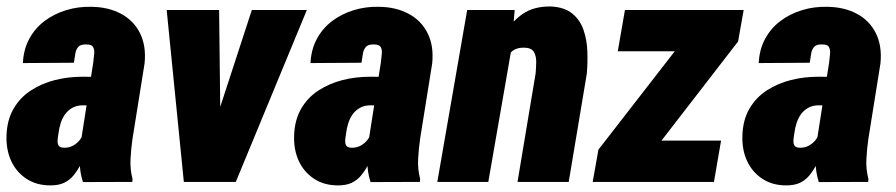

<svg xmlns="http://www.w3.org/2000/svg" viewBox="-21 -559 2754 590"><path d="M229 -132.8 265.6 -367.2Q266.6 -379.9 268.3 -392.3Q270 -404.8 265.4 -413.8Q260.7 -422.9 243.2 -422.4Q226.1 -422.9 219 -414.3Q211.9 -405.8 210.2 -392.6Q208.5 -379.4 206.1 -366.2L49.3 -365.2Q51.3 -407.2 69.1 -439.9Q86.9 -472.7 116.2 -494.6Q145.5 -516.6 182.4 -527.8Q219.2 -539.1 259.3 -538.1Q311.5 -537.6 350.6 -516.8Q389.6 -496.1 409.2 -457Q428.7 -418 423.3 -364.3L386.2 -132.8Q381.8 -102.5 380.1 -70.8Q378.4 -39.1 386.2 -9.3L385.7 0L233.9 0.5Q223.6 -31.2 223.9 -65.4Q224.1 -99.6 229 -132.8ZM279.8 -322.8 265.1 -234.9 231.9 -235.4Q213.9 -234.9 200.7 -227.3Q187.5 -219.7 179 -207.8Q170.4 -195.8 165.5 -180.7Q160.6 -165.5 158.7 -148.9Q156.7 -138.2 156 -128.2Q155.3 -118.2 159.2 -111.6Q163.1 -105 177.2 -105Q191.9 -105 204.1 -111.8Q216.3 -118.7 224.6 -129.4Q232.9 -140.1 234.9 -153.8L244.1 -87.4Q234.9 -68.8 225.6 -51.3Q216.3 -33.7 204.6 -19.5Q192.9 -5.4 176 2.7Q159.2 10.7 133.8 10.7Q90.3 10.7 59.3 -10.3Q28.3 -31.2 12.9 -65.4Q-2.4 -99.6 -1 -142.1Q0.5 -190.4 20.8 -225.1Q41 -259.8 74.2 -281.2Q107.4 -302.7 147.9 -313Q188.5 -323.2 232.4 -323.2Z M619.1 -118.2 752.9 -528.3H921.9L703.6 0H605ZM652.3 -528.3 657.2 -104 638.7 0H543.9L491.2 -528.3Z M1112.8 -132.8 1149.4 -367.2Q1150.4 -379.9 1152.1 -392.3Q1153.8 -404.8 1149.2 -413.8Q1144.5 -422.9 1127 -422.4Q1109.9 -422.9 1102.8 -414.3Q1095.7 -405.8 1094 -392.6Q1092.3 -379.4 1089.8 -366.2L933.1 -365.2Q935.1 -407.2 952.9 -439.9Q970.7 -472.7 1000 -494.6Q1029.3 -516.6 1066.2 -527.8Q1103 -539.1 1143.1 -538.1Q1195.3 -537.6 1234.4 -516.8Q1273.4 -496.1 1293 -457Q1312.5 -418 1307.1 -364.3L1270 -132.8Q1265.6 -102.5 1263.9 -70.8Q1262.2 -39.1 1270 -9.3L1269.5 0L1117.7 0.5Q1107.4 -31.2 1107.7 -65.4Q1107.9 -99.6 1112.8 -132.8ZM1163.6 -322.8 1148.9 -234.9 1115.7 -235.4Q1097.7 -234.9 1084.5 -227.3Q1071.3 -219.7 1062.7 -207.8Q1054.2 -195.8 1049.3 -180.7Q1044.4 -165.5 1042.5 -148.9Q1040.5 -138.2 1039.8 -128.2Q1039.1 -118.2 1043 -111.6Q1046.9 -105 1061 -105Q1075.7 -105 1087.9 -111.8Q1100.1 -118.7 1108.4 -129.4Q1116.7 -140.1 1118.7 -153.8L1127.9 -87.4Q1118.7 -68.8 1109.4 -51.3Q1100.1 -33.7 1088.4 -19.5Q1076.7 -5.4 1059.8 2.7Q1043 10.7 1017.6 10.7Q974.1 10.7 943.1 -10.3Q912.1 -31.2 896.7 -65.4Q881.3 -99.6 882.8 -142.1Q884.3 -190.4 904.5 -225.1Q924.8 -259.8 958 -281.2Q991.2 -302.7 1031.7 -313Q1072.3 -323.2 1116.2 -323.2Z M1550.3 -406.7 1479.5 0H1322.8L1414.6 -528.3H1560.5ZM1512.2 -280.3 1484.4 -278.8Q1487.3 -320.3 1497.6 -366.5Q1507.8 -412.6 1528.8 -452.1Q1549.8 -491.7 1584.7 -515.9Q1619.6 -540 1671.9 -539.1Q1713.4 -537.1 1737.5 -517.3Q1761.7 -497.6 1772.2 -466.8Q1782.7 -436 1783.9 -400.6Q1785.2 -365.2 1782.2 -332.5L1726.6 0H1569.3L1625 -334Q1626.5 -350.6 1626.7 -368.7Q1627 -386.7 1619.6 -399.4Q1612.3 -412.1 1589.8 -412.6Q1564.9 -413.1 1550.3 -399.4Q1535.6 -385.7 1528.3 -364.5Q1521 -343.3 1517.8 -320.6Q1514.6 -297.9 1512.2 -280.3Z M2194.8 -127 2172.9 0H1836.9L1858.9 -127ZM2247.1 -431.6 1913.6 0H1800.3L1817.9 -99.1L2150.9 -528.3H2264.2ZM2213.4 -528.3 2191.4 -401.4H1877.4L1899.4 -528.3Z M2490.2 -132.8 2526.9 -367.2Q2527.8 -379.9 2529.5 -392.3Q2531.2 -404.8 2526.6 -413.8Q2522 -422.9 2504.4 -422.4Q2487.3 -422.9 2480.2 -414.3Q2473.1 -405.8 2471.4 -392.6Q2469.7 -379.4 2467.3 -366.2L2310.5 -365.2Q2312.5 -407.2 2330.3 -439.9Q2348.1 -472.7 2377.4 -494.6Q2406.7 -516.6 2443.6 -527.8Q2480.5 -539.1 2520.5 -538.1Q2572.8 -537.6 2611.8 -516.8Q2650.9 -496.1 2670.4 -457Q2689.9 -418 2684.6 -364.3L2647.5 -132.8Q2643.1 -102.5 2641.4 -70.8Q2639.6 -39.1 2647.5 -9.3L2647 0L2495.1 0.5Q2484.9 -31.2 2485.1 -65.4Q2485.4 -99.6 2490.2 -132.8ZM2541 -322.8 2526.4 -234.9 2493.2 -235.4Q2475.1 -234.9 2461.9 -227.3Q2448.7 -219.7 2440.2 -207.8Q2431.6 -195.8 2426.8 -180.7Q2421.9 -165.5 2419.9 -148.9Q2418 -138.2 2417.2 -128.2Q2416.5 -118.2 2420.4 -111.6Q2424.3 -105 2438.5 -105Q2453.1 -105 2465.3 -111.8Q2477.5 -118.7 2485.8 -129.4Q2494.1 -140.1 2496.1 -153.8L2505.4 -87.4Q2496.1 -68.8 2486.8 -51.3Q2477.5 -33.7 2465.8 -19.5Q2454.1 -5.4 2437.3 2.7Q2420.4 10.7 2395 10.7Q2351.6 10.7 2320.6 -10.3Q2289.6 -31.2 2274.2 -65.4Q2258.8 -99.6 2260.3 -142.1Q2261.7 -190.4 2282 -225.1Q2302.2 -259.8 2335.4 -281.2Q2368.7 -302.7 2409.2 -313Q2449.7 -323.2 2493.7 -323.2Z"/></svg>

Font: Roboto Condensed Black
Style: Italic
Weight: 900
Italic angle: -12°
Designer: Christian Robertson
Foundry: Google
Version: Version 3.008; 2023